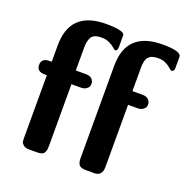

<svg xmlns="http://www.w3.org/2000/svg" viewBox="-130 -854 948 975"><g transform="rotate(20 343.5 -366.5)"><path d="M31 -422Q31 -458 76 -458H86V-546Q86 -732 279 -733H281Q355 -733 376 -718L379 -714L381 -709V-648Q381 -623 369 -623Q364 -623 354 -632.5Q344 -642 325.5 -651Q307 -660 283 -660Q259 -660 244.5 -653Q230 -646 224.5 -631.5Q219 -617 217.5 -607Q216 -597 216 -580V-458H271Q293 -458 303.5 -447Q314 -436 314 -422Q314 -414 311.5 -407Q309 -400 298 -392.5Q287 -385 269 -385H219V-52Q219 -39 218 -32.5Q217 -26 213 -17Q209 -8 199 -4Q189 0 172 0H130Q109 0 98.5 -9.5Q88 -19 87 -26.5Q86 -34 86 -46V-385H74Q31 -385 31 -422ZM391 -45V-547Q391 -733 586 -733H587Q687 -733 687 -703V-643Q687 -627 676 -623H671Q666 -625 655 -635Q644 -645 627.5 -652.5Q611 -660 588 -660Q578 -660 569.5 -658.5Q561 -657 555 -655Q549 -653 543.5 -648.5Q538 -644 535 -641Q532 -638 529.5 -631Q527 -624 526 -621.5Q525 -619 524 -611Q523 -603 522.5 -601Q522 -599 522 -590.5Q522 -582 522 -581V-458H576Q598 -458 609 -447Q620 -436 620 -422Q620 -414 617.5 -407Q615 -400 604 -392.5Q593 -385 575 -385H525V-48Q525 0 481 0H437Q409 0 400 -12Q391 -24 391 -45Z"/></g></svg>

Font: CMU Sans Serif
Style: Bold
Weight: 700
Version: Version 0.7.0